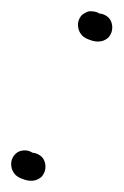

<svg xmlns="http://www.w3.org/2000/svg" viewBox="-25 -288 220 342"><path d="M56 9Q56 19 49 27Q41 34 31 34Q23 34 16 31Q9 29 3 24Q-4 17 -5 7Q-6 -3 0 -11Q6 -19 16 -20Q25 -21 33 -16Q43 -15 50 -8Q56 -1 56 9ZM175 -239Q175 -229 168 -221Q160 -214 150 -214Q142 -214 135 -217Q128 -219 122 -224Q115 -231 114 -241Q113 -251 119 -259Q122 -263 127 -265Q131 -268 136 -268Q140 -268 145 -267Q149 -266 152 -264Q162 -263 169 -256Q175 -249 175 -239Z"/></svg>

Font: FRB American Cursive Guidelines Arrows Dotted Black
Style: Bold Italic
Weight: 900
Italic angle: -25°
Version: Version 2.0;Modular Font Editor K font №1